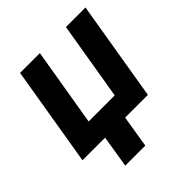

<svg xmlns="http://www.w3.org/2000/svg" viewBox="-196 -679 989 989"><g transform="rotate(-45 299.0 -184.5)"><path d="M582.7 -545.5 491.8 0H326L297.6 175.4H151.6L180 0H15.3L106.2 -545.5H250.4L179 -119H369L440.3 -545.5Z"/></g></svg>

Font: Karasuma Gothic
Style: Bold Italic
Weight: 700
Italic angle: 9.39998°
Designer: Rasmus Andersson / Ryoko Nishizuka
Foundry: Genbu
Version: Version 1.00